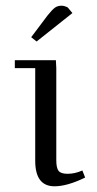

<svg xmlns="http://www.w3.org/2000/svg" viewBox="-20 -651 340 676"><path d="M32.2 -411.1V-439H176.8L178.2 -411.1V-86.9Q178.2 -59.1 186.5 -49.1Q194.8 -39.1 217.8 -39.1Q244.1 -39.1 270 -50.8L279.8 -25.9Q216.8 4.9 171.9 4.9Q104 4.9 104 -85V-411.1ZM89.8 -520 147.9 -597.2Q163.6 -616.7 173.1 -623.8Q182.6 -630.9 196.8 -630.9Q202.1 -630.9 207.8 -629.2Q213.4 -627.4 216.3 -626L219.2 -624L234.9 -605L108.9 -504.9Z"/></svg>

Font: Dehuti
Style: Book
Weight: 400
Version: Version 1.2